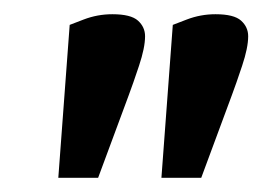

<svg xmlns="http://www.w3.org/2000/svg" viewBox="-20 -741 374 270"><path d="M207 -491 223 -706Q223 -706 242.5 -713.5Q262 -721 283 -721Q309 -721 319 -712Q329 -703 329 -690Q329 -674 320.5 -648.5Q312 -623 306 -607L263 -491ZM62 -491 78 -706Q78 -706 97.5 -713.5Q117 -721 138 -721Q164 -721 174 -712Q184 -703 184 -690Q184 -674 175.5 -648.5Q167 -623 161 -607L118 -491Z"/></svg>

Font: Faustina VF Beta
Style: Italic
Weight: 400
Italic angle: -8°
Designer: Alfonso Garcia
Foundry: Omnibus-Type
Version: Version 1.006